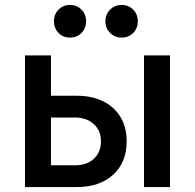

<svg xmlns="http://www.w3.org/2000/svg" viewBox="-20 -756 787 776"><path d="M562 0V-532H667V0ZM283 -281H186V-88H283Q331 -88 359.5 -114.5Q388 -141 388 -185Q388 -228 359 -254.5Q330 -281 283 -281ZM81 0V-532H186V-369H291Q383 -369 437.5 -319Q492 -269 492 -185Q492 -100 437.5 -50Q383 0 291 0ZM309.5 -623Q291 -604 263 -604Q235 -604 216.5 -623Q198 -642 198 -670Q198 -698 216.5 -717Q235 -736 263 -736Q291 -736 309.5 -717Q328 -698 328 -670Q328 -642 309.5 -623ZM518.5 -623Q500 -604 472 -604Q444 -604 425 -623Q406 -642 406 -670Q406 -698 425 -717Q444 -736 472 -736Q500 -736 518.5 -717Q537 -698 537 -670Q537 -642 518.5 -623Z"/></svg>

Font: Manrope Medium
Style: Medium
Weight: 500
Designer: Mikhail Sharanda
Foundry: Mikhail Sharanda
Version: Version 4.000;hotconv 1.0.109;makeotfexe 2.5.65596